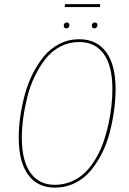

<svg xmlns="http://www.w3.org/2000/svg" viewBox="-20 -876 610 906"><path d="M451.7 -842.8H285.2L287.1 -856.4H453.1ZM293 -742.2Q287.1 -742.2 283.9 -745.8Q280.8 -749.5 280.8 -754.9Q280.8 -761.2 284.4 -765.6Q288.1 -770 294.9 -770Q300.8 -770 304.2 -766.4Q307.6 -762.7 307.6 -757.3Q307.6 -751 303.7 -746.6Q299.8 -742.2 293 -742.2ZM425.3 -742.2Q419.4 -742.2 416.3 -745.8Q413.1 -749.5 413.1 -754.9Q413.1 -761.2 417 -765.6Q420.9 -770 427.7 -770Q433.6 -770 436.8 -766.4Q439.9 -762.7 439.9 -757.3Q439.9 -751 436 -746.6Q432.1 -742.2 425.3 -742.2ZM353.5 -690.9Q436 -690.9 480.7 -630.6Q525.4 -570.3 525.4 -456.1Q525.4 -408.7 518.8 -358.4Q512.2 -308.1 498.8 -254.9Q485.4 -201.7 462.2 -155Q439 -108.4 408.4 -71.3Q377.9 -34.2 334 -12.5Q290 9.3 238.8 9.3Q156.7 9.3 112.5 -51.8Q68.4 -112.8 68.4 -226.1Q68.4 -273.4 75.4 -324Q82.5 -374.5 96.4 -427.2Q110.4 -480 133.8 -526.9Q157.2 -573.7 187.7 -610.6Q218.3 -647.5 261 -669.2Q303.7 -690.9 353.5 -690.9ZM353.5 -677.7Q306.2 -677.7 265.1 -656.5Q224.1 -635.3 195.3 -598.6Q166.5 -562 144.3 -516.4Q122.1 -470.7 109.1 -419.2Q96.2 -367.7 89.6 -319.1Q83 -270.5 83 -225.6Q83 -118.2 123.3 -61Q163.6 -3.9 238.8 -3.9Q281.7 -3.9 319.1 -20.3Q356.4 -36.6 383.5 -64Q410.6 -91.3 432.6 -128.9Q454.6 -166.5 468.8 -207.5Q482.9 -248.5 492.4 -293.2Q502 -337.9 506.1 -378.2Q510.3 -418.5 510.3 -456.5Q510.3 -564.9 469.7 -621.3Q429.2 -677.7 353.5 -677.7Z"/></svg>

Font: Fira Sans Compressed Hair
Style: Italic
Weight: 100
Width: 3
Italic angle: -8°
Designer: Carrois Corporate & Edenspiekermann AG
Foundry: Carrois Corporate GbR & Edenspiekermann AG
Version: Version 4.203;PS 004.203;hotconv 1.0.88;makeotf.lib2.5.64775